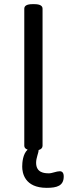

<svg xmlns="http://www.w3.org/2000/svg" viewBox="-20 -722 327 925"><path d="M268 103C252 103 231 113 216 113C193 113 154 110 154 62C154 38 166 15 166 1C179 -3 185 -10 185 -20V-680C185 -694 173 -702 145 -702H137C109 -702 97 -694 97 -680V-20C97 -11 102 -5 113 -1C90 20 87 61 87 81C87 110 98 183 205 183C255 183 287 173 287 128C287 111 280 103 268 103Z"/></svg>

Font: Asap
Style: Regular
Weight: 400
Designer: Pablo Cosgaya
Foundry: Pablo Cosgaya
Version: Version 1.007;PS 001.007;hotconv 1.0.70;makeotf.lib2.5.58329